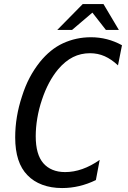

<svg xmlns="http://www.w3.org/2000/svg" viewBox="-20 -929 642 963"><path d="M267.1 -778.8 395 -908.7H499L576.2 -778.8H511.2L443.4 -865.7L341.3 -778.8ZM460.9 -25.9Q378.9 14.2 291.5 14.2Q236.3 14.2 191.9 -2.4Q147.5 -19 117.7 -50.3Q56.2 -112.3 56.2 -240.2Q56.2 -342.8 90.3 -445.8Q106.4 -497.1 128.4 -538.8Q150.4 -580.6 180.2 -618.2Q232.4 -682.6 295.9 -711.9Q361.8 -742.2 436 -742.2Q519 -742.2 591.8 -702.1L571.8 -601.1Q539.1 -631.8 504.9 -647Q470.7 -662.1 431.6 -662.1Q385.3 -662.1 346.2 -642.6Q307.1 -623 272 -582Q220.7 -520.5 190.4 -428.7Q174.8 -382.8 167 -335.9Q159.2 -289.1 159.2 -245.6Q159.2 -154.3 197.3 -110.4Q215.8 -88.9 243.4 -77.4Q271 -65.9 306.6 -65.9Q392.6 -65.9 480 -127Z"/></svg>

Font: Hack
Style: Italic
Weight: 400
Italic angle: -11°
Monospace: yes
Designer: Christopher Simpkins
Foundry: Christopher Simpkins
Version: Version 2.019; ttfautohint (v1.4.1) -l 4 -r 80 -G 350 -x 0 -